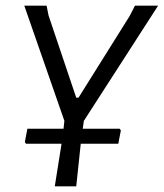

<svg xmlns="http://www.w3.org/2000/svg" viewBox="-20 -660 580 680"><path d="M404 -204 408 -198 399 -151H266L250 0H174L198 -151H72L68 -157L77 -204H205L208 -232L66 -640H145L152 -605L250 -314H258L439 -603L458 -640H540L277 -232L273 -204Z"/></svg>

Font: Alegreya Sans
Style: Italic
Weight: 400
Italic angle: -7°
Designer: Juan Pablo del Peral
Foundry: Huerta Tipografica
Version: Version 2.007